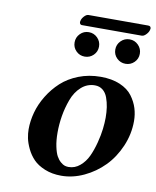

<svg xmlns="http://www.w3.org/2000/svg" viewBox="-81 -762 680 835"><g transform="rotate(10 259.0 -344.5)"><path d="M198.2 -172.9Q198.2 -137.7 203.9 -111.1Q209.5 -84.5 217.3 -70.3Q225.1 -56.2 235.6 -47.1Q246.1 -38.1 254.4 -35.6Q262.7 -33.2 271 -33.2Q298.8 -33.2 321 -52Q343.3 -70.8 356.2 -98.6Q369.1 -126.5 377.9 -160.6Q386.7 -194.8 389.9 -222.4Q393.1 -250 393.1 -272Q393.1 -296.9 389.9 -318.4Q386.7 -339.8 379.4 -359.9Q372.1 -379.9 357.7 -391.4Q343.3 -402.8 323.2 -402.8Q289.1 -402.8 263.2 -379.6Q237.3 -356.4 223.9 -319.8Q210.4 -283.2 204.3 -246.1Q198.2 -209 198.2 -172.9ZM71.8 -165Q71.8 -201.7 82.3 -240Q92.8 -278.3 115.2 -314.9Q137.7 -351.6 168.7 -380.1Q199.7 -408.7 244.6 -426.3Q289.6 -443.8 341.8 -443.8Q391.1 -443.8 427 -428.5Q462.9 -413.1 481.7 -387.7Q500.5 -362.3 508.8 -335.2Q517.1 -308.1 517.1 -278.8Q517.1 -221.2 493.9 -167.2Q470.7 -113.3 433.1 -75Q395.5 -36.6 346.2 -13.4Q296.9 9.8 246.1 9.8Q205.6 9.8 173.3 -3.4Q141.1 -16.6 122.6 -35.9Q104 -55.2 92 -80.1Q80.1 -105 75.9 -125.7Q71.8 -146.5 71.8 -165ZM218.8 -533.7Q203.1 -549.3 203.1 -571.8Q203.1 -594.2 218.8 -610.1Q234.4 -626 256.8 -626Q279.3 -626 295.2 -610.1Q311 -594.2 311 -571.8Q311 -549.3 295.2 -533.7Q279.3 -518.1 256.8 -518.1Q234.4 -518.1 218.8 -533.7ZM398.7 -533.7Q382.8 -549.3 382.8 -571.8Q382.8 -594.2 398.7 -610.1Q414.6 -626 437 -626Q459.5 -626 475.3 -610.1Q491.2 -594.2 491.2 -571.8Q491.2 -549.3 475.3 -533.7Q459.5 -518.1 437 -518.1Q414.6 -518.1 398.7 -533.7ZM485.8 -650.9H221.2Q216.3 -650.9 213.6 -654.5Q210.9 -658.2 210.9 -663.1Q210.9 -666 211.9 -668Q213.4 -677.7 223.1 -688.5Q232.9 -699.2 242.2 -699.2H505.9Q518.1 -699.2 518.1 -687Q518.1 -685.1 517.1 -683.1Q515.6 -672.9 505.4 -661.9Q495.1 -650.9 485.8 -650.9Z"/></g></svg>

Font: Linux Libertine G
Style: Semibold Italic
Weight: 600
Italic angle: -11.5°
Designer: Philipp H. Poll
Foundry: Philipp H. Poll
Version: Version 5.1.1